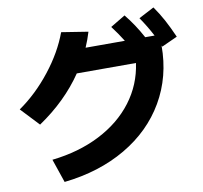

<svg xmlns="http://www.w3.org/2000/svg" viewBox="-91 -916 1119 1056"><g transform="rotate(-10 469.0 -388.0)"><path d="M685.5 -534.2H355Q260.7 -395.5 107.4 -292L11.7 -393.6Q110.4 -462.4 190.4 -564.2Q270.5 -666 309.6 -772.5L458 -749Q445.3 -706.5 427.2 -665H646.5Q619.1 -709.5 585.9 -752.9L668.9 -802.7Q719.2 -741.2 760.3 -665H812.5Q783.2 -721.2 747.1 -773.4L833 -818.4Q861.3 -778.3 884.3 -735.8Q907.2 -693.4 931.6 -637.7L843.8 -597.7L840.8 -604.5V-603.5Q840.8 -430.7 760 -292Q679.2 -153.3 530.8 -66.4Q382.3 20.5 185.5 42L140.6 -89.8Q290.5 -106.4 408 -166.3Q525.4 -226.1 597.2 -320.8Q668.9 -415.5 685.5 -534.2Z"/></g></svg>

Font: Pretendard JP ExtraBold
Style: Regular
Weight: 800
Designer: Base glyphs from Inter by Rasmus Andersson; Hangeul glyphs from Noto Sans CJK(Source Han Sans) by Jang Soo-young and Kan
Foundry: Kil Hyung-jin
Version: Version 1.309